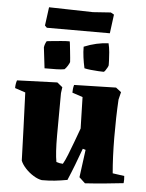

<svg xmlns="http://www.w3.org/2000/svg" viewBox="-57 -876 707 932"><g transform="rotate(5 296.5 -410.0)"><path d="M182 10Q163 7 141 -6.5Q119 -20 101.5 -39Q84 -58 77 -76Q75 -148 71.5 -237Q68 -326 65 -407L14 -424Q14 -445 20 -462L216 -469L242 -448L238 -419Q237 -297 237 -212Q237 -127 245 -84Q262 -78 277 -78Q287 -95 298.5 -124Q310 -153 323 -188Q336 -223 348 -256Q347 -295 346 -332.5Q345 -370 344 -409L293 -426Q293 -435 294 -444.5Q295 -454 298 -464L502 -469L528 -449L519 -412Q514 -324 514.5 -227.5Q515 -131 522 -53L579 -45Q580 -36 580 -27Q580 -18 579 -10Q534 -5 487.5 -0.5Q441 4 392 7L363 -20L381 -155L367 -159Q351 -115 337 -78.5Q323 -42 306 -2Q273 4 245 7Q217 10 182 10ZM341 -549Q335 -576 331.5 -602Q328 -628 328 -653Q389 -678 447 -680Q452 -660 454 -637Q456 -614 456.5 -596.5Q457 -579 457 -574Q457 -571 452.5 -562.5Q448 -554 443 -547Q438 -540 435 -540Q427 -540 409 -541Q391 -542 372 -544Q353 -546 341 -549ZM148 -532 136 -633Q138 -649 147 -664Q155 -665 175 -667Q195 -669 217.5 -671Q240 -673 258 -673Q259 -673 260.5 -659.5Q262 -646 264 -627.5Q266 -609 267.5 -593Q269 -577 269 -573Q267 -566 259.5 -554Q252 -542 245 -536Q230 -533 206 -532.5Q182 -532 148 -532ZM142 -729 132 -739 144 -829Q196 -828 254 -826.5Q312 -825 358 -824L445 -830L461 -821L449 -729Z"/></g></svg>

Font: Labrada ExtraBold
Style: Regular
Weight: 800
Designer: Mercedes Jáuregui
Foundry: Omnibus-Type Team
Version: Version 1.000; ttfautohint (v1.8.4.7-5d5b)